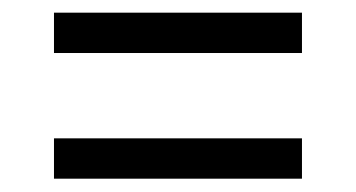

<svg xmlns="http://www.w3.org/2000/svg" viewBox="-20 -528 551 297"><path d="M63.5 -446V-508.4H447.1V-446ZM63.5 -251.6V-314H447.1V-251.6Z"/></svg>

Font: Encode Sans Condensed Thin
Style: Regular
Weight: 100
Width: 3
Designer: Multiple Designers
Foundry: Impallari Type
Version: Version 3.002